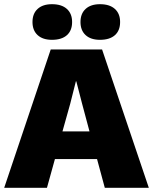

<svg xmlns="http://www.w3.org/2000/svg" viewBox="-23 -896 730 916"><path d="M225 -706Q181 -706 156.5 -728.5Q132 -751 132 -791Q132 -831 156.5 -853.5Q181 -876 225 -876Q271 -876 296 -853.5Q321 -831 321 -791Q321 -750 296 -728Q271 -706 225 -706ZM454 -706Q410 -706 385.5 -728.5Q361 -751 361 -791Q361 -831 385.5 -853.5Q410 -876 454 -876Q500 -876 525 -853.5Q550 -831 550 -791Q550 -750 525 -728Q500 -706 454 -706ZM477 0 440 -137H239L201 0H-3L219 -660H464L687 0ZM275 -269H404L369 -400L341 -508H339L312 -401Z"/></svg>

Font: Elaine Sans ExtraBold
Style: Regular
Weight: 800
Designer: Wei Huang
Foundry: Wei Huang
Version: Version 2.001;December 24, 2019;FontCreator 12.0.0.2547 64-b